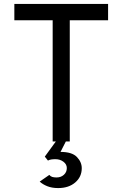

<svg xmlns="http://www.w3.org/2000/svg" viewBox="-20 -720 623 977"><path d="M248 0V-617H53V-700H530V-617H335V0ZM276 237Q244 237 220.5 227.5Q197 218 182 204L231 170Q237 177.5 245.5 180.2Q254 183 268 183Q290 183 305 169.5Q320 156 320 135Q320 116 302.8 103Q285.5 90 262 90Q250 90 240.8 91.5Q231.5 93 224 97L208 77L264 0H315L288 53Q346.5 53 371.2 78.8Q396 104.5 396 136Q396 180 362.8 208.5Q329.5 237 276 237Z"/></svg>

Font: Overpass
Style: Regular
Weight: 400
Designer: Delve Withrington, Dave Bailey, Thomas Jockin
Foundry: Delve Fonts LLC
Version: Version 4.000